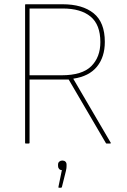

<svg xmlns="http://www.w3.org/2000/svg" viewBox="-20 -675 598 903"><path d="M101 0Q98 0 98 -3V-652Q98 -655 101 -655H274Q368 -655 420.5 -612.5Q473 -570 473 -478Q473 -407 436 -361.5Q399 -316 325 -305V-304L500 -5Q502 -3 501 -1.5Q500 0 498 0H481Q479 0 478 -2L303 -301H119V-3Q119 0 115 0ZM119 -321H270Q366 -321 409 -363.5Q452 -406 452 -477Q452 -559 406 -597Q360 -635 275 -635H119ZM257 208Q254 208 255 203L271 125Q263 125 258 119.5Q253 114 253 106V99Q253 90 259 85Q265 80 273 80Q282 80 287.5 85Q293 90 293 99V106Q293 110 292.5 115.5Q292 121 290 129L271 205Q270 208 266 208Z"/></svg>

Font: Sofia Sans Semi Condensed Thin
Style: Regular
Weight: 250
Version: Version 4.100